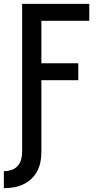

<svg xmlns="http://www.w3.org/2000/svg" viewBox="-24 -755 544 998"><path d="M-4 223V135Q15 135 34 129Q53 123 66.5 109Q80 95 85.5 75.5Q91 56 91 37V-735H440V-647H191V-426H383V-338H191V37Q191 63 186 88Q181 113 169 135.5Q157 158 138 175.5Q119 193 95.5 204Q72 215 46.5 219Q21 223 -4 223Z"/></svg>

Font: Iosevka Term Semibold
Style: Regular
Weight: 600
Monospace: yes
Designer: Belleve Invis
Foundry: Belleve Invis
Version: Version 31.4.0